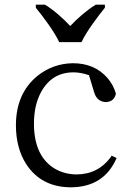

<svg xmlns="http://www.w3.org/2000/svg" viewBox="-20 -786 532 820"><path d="M233 -606H328C349 -651 397 -715 428 -753V-766H389C351 -743 310 -707 280 -675C250 -707 210 -743 172 -766H133V-753C164 -715 212 -651 233 -606ZM478 -111 457 -121C456 -120 454 -118 453 -115C417 -66 368 -41 305 -41C268 -42 236 -51 207 -70C152 -107 125 -170 125 -258C125 -310 135 -355 155 -392C186 -449 232 -477 294 -477C314 -477 336 -473 360 -465L382 -392C390 -365 407 -351 432 -350C456 -351 470 -363 475 -386C468 -411 456 -433 439 -453C402 -495 353 -516 291 -516C234 -515 184 -497 140 -462C79 -412 48 -342 48 -251C48 -186 63 -130 92 -85C135 -19 199 14 284 14C377 13 442 -28 478 -111Z"/></svg>

Font: Noto Serif Tangut
Style: Regular
Weight: 400
Designer: YANG Xicheng
Foundry: Liu Zhao Studio
Version: Version 2.169